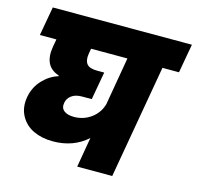

<svg xmlns="http://www.w3.org/2000/svg" viewBox="-107 -852 988 964"><g transform="rotate(15 387.0 -370.0)"><path d="M294.9 -236.8Q343.8 -236.8 382.8 -264.6Q421.9 -292.5 436 -339.8L479 -589.8H290L285.2 -561Q279.8 -526.9 293.9 -509Q308.1 -491.2 348.1 -491.2H384.8L358.9 -346.2H308.1Q274.4 -346.2 254.2 -331.1Q233.9 -315.9 230 -292Q225.1 -265.1 243.2 -251Q261.2 -236.8 294.9 -236.8ZM23.9 -589.8 50.8 -740.2H773.9L747.1 -589.8H661.1L558.1 0H376L402.8 -155.8Q330.6 -90.8 224.1 -90.8Q167 -90.8 123 -111.6Q79.1 -132.3 56.2 -174.6Q33.2 -216.8 43 -272.9Q53.2 -326.7 88.6 -363.8Q124 -400.9 168 -414.1V-418Q84 -444.8 103 -551.8L109.9 -589.8Z"/></g></svg>

Font: Poppins ExtraBold
Style: Italic
Weight: 800
Italic angle: -10°
Designer: Ninad Kale (Devanagari), Jonny Pinhorn (Latin)
Foundry: Indian Type Foundry
Version: Version 3.200;PS 1.000;hotconv 16.6.54;makeotf.lib2.5.65590